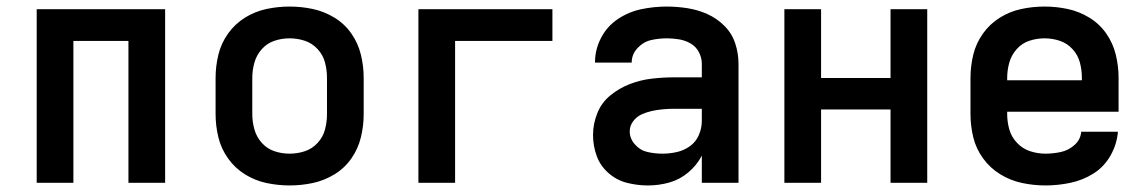

<svg xmlns="http://www.w3.org/2000/svg" viewBox="-20 -558 3496 586"><path d="M92 0H204V-433H372V0H484V-530H92Z M864 8Q900 8 935 0.5Q970 -7 1001 -26Q1032 -45 1052.5 -74.5Q1073 -104 1081.5 -139Q1090 -174 1090 -210V-320Q1090 -356 1081.5 -391Q1073 -426 1052.5 -455.5Q1032 -485 1001 -504Q970 -523 935 -530.5Q900 -538 864 -538Q828 -538 793 -530.5Q758 -523 727.5 -504Q697 -485 676 -455.5Q655 -426 646.5 -391Q638 -356 638 -320V-210Q638 -174 646.5 -139Q655 -104 676 -74.5Q697 -45 727.5 -26Q758 -7 793 0.5Q828 8 864 8ZM864 -89Q840 -89 817.5 -96.5Q795 -104 779 -122Q763 -140 756.5 -163Q750 -186 750 -210V-320Q750 -344 756.5 -367Q763 -390 779 -408Q795 -426 817.5 -433.5Q840 -441 864 -441Q888 -441 910.5 -433.5Q933 -426 949.5 -408Q966 -390 972 -367Q978 -344 978 -320V-210Q978 -186 972 -163Q966 -140 949.5 -122Q933 -104 910.5 -96.5Q888 -89 864 -89Z M1257 0H1369V-433H1666V-530H1257Z M1958 8Q1991 8 2023 -1Q2055 -10 2081 -32Q2107 -54 2122 -83V0H2234V-363Q2234 -395 2224 -425.5Q2214 -456 2191 -479Q2168 -502 2139 -515Q2110 -528 2078 -533Q2046 -538 2015 -538Q1976 -538 1937.5 -530Q1899 -522 1866 -500Q1833 -478 1814.5 -442.5Q1796 -407 1796 -368V-367H1908Q1908 -367 1908 -367Q1908 -367 1908 -367Q1908 -392 1925.5 -411Q1943 -430 1966.5 -435.5Q1990 -441 2015 -441Q2033 -441 2052 -438Q2071 -435 2087.5 -425.5Q2104 -416 2113 -399Q2122 -382 2122 -363V-322H2038Q2004 -322 1969.5 -318Q1935 -314 1902.5 -301.5Q1870 -289 1843 -267Q1816 -245 1803 -212.5Q1790 -180 1790 -146Q1790 -113 1801 -82.5Q1812 -52 1837 -30Q1862 -8 1893.5 0Q1925 8 1957 8ZM2002 -89Q1979 -89 1956.5 -94Q1934 -99 1918 -117Q1902 -135 1902 -157Q1902 -174 1912.5 -188Q1923 -202 1938.5 -209Q1954 -216 1970.5 -219.5Q1987 -223 2004 -224.5Q2021 -226 2038 -226H2122V-189Q2122 -167 2113 -146Q2104 -125 2086 -112Q2068 -99 2046 -94Q2024 -89 2002 -89Z M2374 0H2486V-224H2698V0H2810V-530H2698V-320H2486V-530H2374Z M3171 8Q3209 8 3247 0Q3285 -8 3317.5 -28.5Q3350 -49 3369.5 -83.5Q3389 -118 3392 -156H3280Q3278 -132 3259.5 -115.5Q3241 -99 3217.5 -94Q3194 -89 3171 -89Q3147 -89 3124 -96.5Q3101 -104 3084 -122Q3067 -140 3060.5 -163Q3054 -186 3054 -210V-217H3394V-320Q3394 -356 3385.5 -391Q3377 -426 3356.5 -455.5Q3336 -485 3305 -504Q3274 -523 3239 -530.5Q3204 -538 3168 -538Q3132 -538 3097 -530.5Q3062 -523 3031.5 -504Q3001 -485 2980 -455.5Q2959 -426 2950.5 -391Q2942 -356 2942 -320V-210Q2942 -174 2950.5 -139Q2959 -104 2980.5 -74.5Q3002 -45 3033 -26Q3064 -7 3099.5 0.5Q3135 8 3171 8ZM3282 -313H3054V-320Q3054 -344 3060.5 -367Q3067 -390 3083 -408Q3099 -426 3121.5 -433.5Q3144 -441 3168 -441Q3192 -441 3214.5 -433.5Q3237 -426 3253.5 -408Q3270 -390 3276 -367Q3282 -344 3282 -320Z"/></svg>

Font: Iosevka Sparkle Semibold
Style: Regular
Weight: 600
Designer: Belleve Invis
Foundry: Belleve Invis
Version: Version 4.5.0; ttfautohint (v1.8.3)